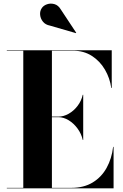

<svg xmlns="http://www.w3.org/2000/svg" viewBox="-20 -1023 666 1043"><path d="M251 -884Q227 -888.5 213.5 -905Q200 -921.5 198 -942.2Q196 -963 207 -979Q216 -993 235.5 -999.8Q255 -1006.5 276 -1000.5Q297 -994.5 311 -970.5L394 -845L392.5 -843ZM429.5 -263Q422 -296.5 401.2 -324.8Q380.5 -353 353 -369.8Q325.5 -386.5 297 -386.5H262V-2.5H367Q435.5 -2.5 483.5 -31.8Q531.5 -61 559.2 -111.2Q587 -161.5 594.5 -225H597V0H17V-2.5H106.5V-747.5H17V-750H587V-545H584.5Q577 -598.5 550 -644.8Q523 -691 479.2 -719.2Q435.5 -747.5 377 -747.5H262V-389.5H297Q325.5 -389.5 353 -405Q380.5 -420.5 401.2 -447.5Q422 -474.5 429.5 -508H432V-263Z"/></svg>

Font: Bodoni* 72pt
Style: Bold
Weight: 700
Version: Version 2.3